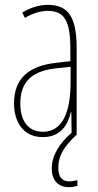

<svg xmlns="http://www.w3.org/2000/svg" viewBox="-20 -557 406 794"><path d="M221 136C221 88 245 48 297 0V-358C297 -489 261 -537 177 -537C143 -537 104 -525 72 -505L83 -483C120 -505 153 -512 177 -512C244 -512 271 -475 271 -355V-304L210 -297C100 -284 38 -234 38 -129C38 -57 73 10 157 10C233 10 261 -43 273 -93H275L276 -8C226 35 194 86 194 140C194 189 221 217 265 217C279 217 292 214 300 211V188C294 190 278 193 266 193C236 193 221 174 221 136ZM209 -274 272 -281V-220C272 -97 241 -12 157 -12C99 -12 64 -54 64 -129C64 -217 110 -263 209 -274Z"/></svg>

Font: Noto Sans Kannada ExtraCondensed Thin
Style: Regular
Weight: 100
Width: 2
Designer: Jelle Bosma - Monotype Design Team
Foundry: Monotype Imaging Inc.
Version: Version 2.005